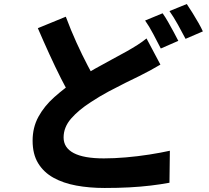

<svg xmlns="http://www.w3.org/2000/svg" viewBox="-20 -870 1040 954"><path d="M777 -549Q752 -534 726 -520Q700 -506 672 -492Q641 -477 602.5 -458Q564 -439 520 -415.5Q476 -392 432 -363Q371 -324 333.5 -281Q296 -238 296 -187Q296 -136 346 -109.5Q396 -83 496 -83Q547 -83 605.5 -88Q664 -93 721.5 -102Q779 -111 824 -121L822 38Q779 46 729 52Q679 58 622.5 61Q566 64 500 64Q424 64 359 52Q294 40 245.5 13Q197 -14 169.5 -59Q142 -104 142 -171Q142 -237 171 -290Q200 -343 250 -387.5Q300 -432 358 -471Q405 -502 451 -528Q497 -554 538.5 -576Q580 -598 610 -615Q640 -632 663.5 -647Q687 -662 708 -679ZM307 -787Q332 -720 360 -658.5Q388 -597 415.5 -544.5Q443 -492 466 -450L340 -376Q312 -423 283 -480.5Q254 -538 225 -601.5Q196 -665 168 -730ZM788 -804Q801 -786 815.5 -760.5Q830 -735 843.5 -710Q857 -685 866 -667L779 -629Q763 -660 742 -700Q721 -740 701 -768ZM908 -850Q921 -831 936.5 -806Q952 -781 966 -756.5Q980 -732 988 -714L902 -677Q886 -708 864 -747.5Q842 -787 822 -815Z"/></svg>

Font: Noto Sans TC ExtraBold
Style: Regular
Weight: 800
Designer: Ryoko NISHIZUKA  (kana, bopomofo & ideographs); Paul D. Hunt (Latin, Greek & Cyrillic); Sandoll Communications , Soo-you
Foundry: Adobe
Version: Version 2.004-H2;hotconv 1.0.118;makeotfexe 2.5.65603